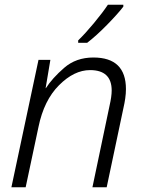

<svg xmlns="http://www.w3.org/2000/svg" viewBox="-20 -786 606 808"><path d="M28 2H88L142 -252Q165 -364 228.5 -427.5Q292 -491 359 -491Q450 -491 450 -405Q450 -380 441 -341L369 2H429L500 -334Q504 -351 507 -371.5Q510 -392 510 -411Q510 -544 373 -544Q300 -544 250 -500.5Q200 -457 173 -415H172L192 -534H142ZM309 -606H347Q386 -636 431 -682Q476 -728 499 -758V-766H434Q412 -733 375.5 -689Q339 -645 309 -616Z"/></svg>

Font: Noto Sans UI Light
Style: Italic
Weight: 300
Italic angle: -12°
Designer: Monotype Design Team
Foundry: Monotype Imaging Inc.
Version: Version 1.901